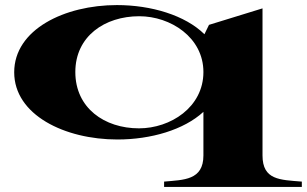

<svg xmlns="http://www.w3.org/2000/svg" viewBox="-20 -535 1210 757"><path d="M627 181V202H1170V181C1084 174 1015 175 1015 78V-502L804 -437L786 -400C710 -475 576 -515 441 -515C235 -515 36 -419 36 -250C36 -82 235 15 443 15C575 15 705 -23 782 -94V78C782 176 704 174 627 181ZM528 -29C392 -29 277 -109 277 -251C277 -392 393 -471 529 -471C652 -471 782 -388 782 -251C782 -112 652 -29 528 -29Z"/></svg>

Font: Sprat Extended
Style: Bold
Weight: 700
Width: 9
Designer: Ethan Nakache
Foundry: Collletttivo
Version: Version 2.000;Glyphs 3.2 (3217)